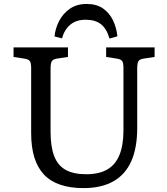

<svg xmlns="http://www.w3.org/2000/svg" viewBox="-20 -941 850 975"><path d="M403.8 14.2Q336.9 14.2 286.4 -2.9Q235.8 -20 203.4 -54.4Q170.9 -88.9 154.5 -141.4Q138.2 -193.8 138.2 -265.1V-596.2Q138.2 -621.1 131.6 -630.6Q125 -640.1 105 -643.1L48.8 -651.9V-700.2H325.2V-651.9L267.1 -643.1Q249 -640.1 242.9 -629.6Q236.8 -619.1 236.8 -591.8V-272Q236.8 -195.8 255.4 -147.9Q273.9 -100.1 314 -78.1Q354 -56.2 418 -56.2Q482.9 -56.2 524.4 -80.1Q565.9 -104 586.4 -153.6Q606.9 -203.1 606.9 -278.8V-596.2Q606.9 -621.1 600.6 -630.6Q594.2 -640.1 574.2 -643.1L519 -651.9V-700.2H765.1V-651.9L708 -643.1Q689 -640.1 682.9 -630.1Q676.8 -620.1 676.8 -591.8V-291Q676.8 -189.9 646.5 -122.1Q616.2 -54.2 555.4 -20Q494.6 14.2 403.8 14.2ZM419.9 -920.9Q470.7 -920.9 503.4 -897.9Q536.1 -875 554 -837.4Q571.8 -799.8 576.2 -756.8L536.1 -745.1Q522 -794.9 492.9 -817.9Q463.9 -840.8 415 -840.8Q366.2 -840.8 336.2 -814.9Q306.2 -789.1 294.9 -746.1L256.8 -755.9Q260.7 -795.9 279.8 -833.5Q298.8 -871.1 334 -896Q369.1 -920.9 419.9 -920.9Z"/></svg>

Font: Literata
Style: Regular
Weight: 400
Designer: Latin by Veronika Burian and Jose Scaglione. Greek by Irene Vlachou. Cyrillic by Vera Evstafieva.
Foundry: TypeTogether
Version: Version 3.002